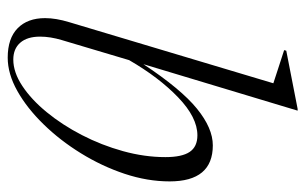

<svg xmlns="http://www.w3.org/2000/svg" viewBox="-167 -615 792 498"><g transform="rotate(90 229.0 -366.0)"><path d="M196 -679Q181.5 -684 156.8 -691.8Q132 -699.5 110 -707L111.5 -712.5L262.5 -742H267L146.5 -342Q211 -439.5 261.8 -480.8Q312.5 -522 357 -522Q450.5 -522 450.5 -410Q450.5 -352.5 430.8 -293.2Q411 -234 377.5 -179.8Q344 -125.5 302.2 -82.8Q260.5 -40 216 -15Q171.5 10 129.5 10Q79.5 10 53.2 -15.8Q27 -41.5 27 -87Q27 -115 37.5 -149.5ZM84 -130.5Q75 -100.5 75 -74Q75 -40.5 90.8 -22.5Q106.5 -4.5 134.5 -4.5Q167.5 -4.5 202.8 -27.8Q238 -51 271 -91.2Q304 -131.5 330.2 -182.2Q356.5 -233 372 -289Q387.5 -345 387.5 -399Q387.5 -442 374 -462Q360.5 -482 331 -482Q284.5 -482 232.5 -432Q180.5 -382 136 -305Z"/></g></svg>

Font: Newsreader Display Light
Style: Italic
Weight: 300
Italic angle: -17°
Designer: Hugues Gentile
Foundry: Production Type
Version: Version 1.001